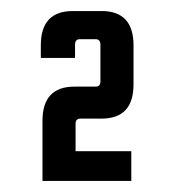

<svg xmlns="http://www.w3.org/2000/svg" viewBox="-20 -675 320 348"><path d="M117 -451V-401H218V-347H57V-456Q57 -518 115 -518H153Q162 -518 162 -527V-594Q162 -604 153 -604H125Q116 -604 116 -594V-570H54V-593Q54 -655 112 -655H164Q222 -655 222 -593V-522Q222 -460 164 -460H126Q117 -460 117 -451Z"/></svg>

Font: Squada One
Style: Regular
Weight: 400
Version: Version 1.001